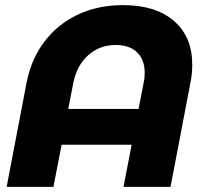

<svg xmlns="http://www.w3.org/2000/svg" viewBox="-20 -731 797 751"><path d="M732 -478Q732 -442 725 -408L647 0H463L495 -165H221L189 0H6L84 -408Q102 -500 154 -568.5Q206 -637 285 -674Q364 -711 461 -711Q589 -711 660.5 -649Q732 -587 732 -478ZM546 -446Q546 -497 516.5 -526Q487 -555 433 -555Q370 -555 325.5 -515.5Q281 -476 267 -408L247 -305H522L542 -408Q546 -425 546 -446Z"/></svg>

Font: TypoPRO Montserrat Alternates
Style: Bold Italic
Weight: 700
Italic angle: -11.3°
Designer: Julieta Ulanovsky
Foundry: Julieta Ulanovsky
Version: Version 6.001